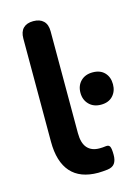

<svg xmlns="http://www.w3.org/2000/svg" viewBox="-111 -776 619 850"><g transform="rotate(-15 198.0 -351.5)"><path d="M232 10Q149 10 107 -37.5Q65 -85 65 -177V-650Q65 -681 81 -697Q97 -713 127 -713Q157 -713 173.5 -697Q190 -681 190 -650V-183Q190 -137 209.5 -115Q229 -93 265 -93Q273 -93 280 -93.5Q287 -94 294 -95Q308 -97 313 -87.5Q318 -78 318 -49Q318 -24 308 -10Q298 4 275 7Q265 8 254 9Q243 10 232 10ZM322 -278Q288 -278 267.5 -299Q247 -320 247 -352Q247 -385 267.5 -405.5Q288 -426 322 -426Q357 -426 376.5 -405.5Q396 -385 396 -352Q396 -320 376.5 -299Q357 -278 322 -278Z"/></g></svg>

Font: Nunito ExtraLight
Style: Bold
Weight: 700
Version: Version 3.602